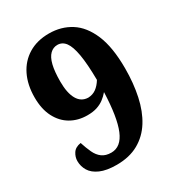

<svg xmlns="http://www.w3.org/2000/svg" viewBox="-175 -834 879 954"><g transform="rotate(-30 264.0 -357.0)"><path d="M216 10Q158 10 122 -6Q86 -22 70.5 -48Q55 -74 55 -104Q55 -127 68.5 -148Q82 -169 114 -174Q125 -140 137.5 -113Q150 -86 170.5 -71Q191 -56 223 -56Q279 -56 307.5 -124.5Q336 -193 341 -335Q327 -318 309 -304.5Q291 -291 268 -283.5Q245 -276 213 -276Q160 -276 118.5 -300Q77 -324 53 -370.5Q29 -417 29 -484Q29 -556 55.5 -610Q82 -664 131.5 -694Q181 -724 249 -724Q319 -724 373.5 -689.5Q428 -655 459.5 -580.5Q491 -506 491 -385Q491 -300 475.5 -227.5Q460 -155 427 -102Q394 -49 341.5 -19.5Q289 10 216 10ZM260 -350Q286 -351 305.5 -365Q325 -379 341 -405Q340 -497 330.5 -551.5Q321 -606 303 -630Q285 -654 257 -654Q233 -654 215 -636.5Q197 -619 188 -582.5Q179 -546 179 -488Q179 -423 199.5 -387Q220 -351 260 -350Z"/></g></svg>

Font: Noto Serif Khmer SemiCondensed ExtraBold
Style: Regular
Weight: 800
Width: 4
Designer: Danh Hong and the Monotype Design Team
Foundry: Monotype Imaging Inc.
Version: Version 2.004